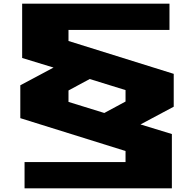

<svg xmlns="http://www.w3.org/2000/svg" viewBox="-20 -720 1051 1040"><path d="M90 -80V-258L270 -354L100 -406V-700H898V-558H351V-498L921 -320V-142L741 -46L911 6V300H113V158H660V98ZM351 -168 545 -108 660 -170V-232L466 -292L351 -230Z"/></svg>

Font: Stalinist One
Style: Regular
Weight: 400
Designer: Jovanny Lemonad
Foundry: Alexey Maslov, Jovanny Lemonad
Version: Version 3.004